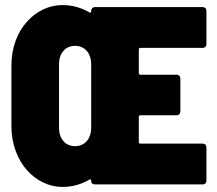

<svg xmlns="http://www.w3.org/2000/svg" viewBox="-20 -728 856 758"><path d="M795 -554V-685C795 -694 789 -700 780 -700H355C346 -700 340 -694 340 -685V-683C340 -679 337 -677 333 -679C301 -698 265 -708 226 -708C123 -708 25 -614 25 -469V-231C25 -85 123 10 226 10C265 10 301 0 333 -19C337 -21 340 -19 340 -15V-12C340 -5 346 0 355 0H780C789 0 795 -6 795 -15V-146C795 -155 789 -161 780 -161H534C530 -161 528 -163 528 -167V-267C528 -271 531 -273 534 -273H677C686 -273 692 -279 692 -288V-418C692 -427 686 -433 677 -433H534C530 -433 528 -436 528 -439V-533C528 -537 530 -539 534 -539H780C789 -539 795 -545 795 -554ZM276 -151C238 -151 213 -180 213 -224V-474C213 -518 238 -547 276 -547C315 -547 340 -518 340 -474V-224C340 -180 315 -151 276 -151Z"/></svg>

Font: Barlow Semi Condensed Black
Style: Regular
Weight: 900
Width: 4
Designer: Jeremy Tribby
Foundry: Tribby Type
Version: Version 1.408;PS 001.408;hotconv 1.0.88;makeotf.lib2.5.64775